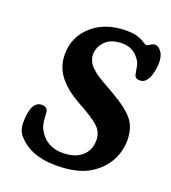

<svg xmlns="http://www.w3.org/2000/svg" viewBox="-134 -818 835 936"><g transform="rotate(20 283.5 -350.5)"><path d="M130.9 -212.4Q131.8 -205.6 132.3 -193.4Q132.8 -181.2 133.3 -175.3Q136.2 -143.6 146 -125Q185.1 -50.8 271 -50.8Q335.9 -50.8 371.3 -82Q406.7 -113.3 406.7 -163.1Q406.7 -205.6 378.4 -232.9Q350.1 -260.3 266.1 -306.2Q195.3 -345.2 157 -393.6Q118.7 -441.9 118.7 -507.3Q118.7 -597.7 186.3 -657.7Q253.9 -717.8 365.2 -717.8Q393.1 -717.8 414.3 -712.4Q435.5 -707 445.3 -700.9Q455.1 -694.8 463.6 -689.5Q472.2 -684.1 478 -684.1Q481 -684.1 493.9 -692.6Q506.8 -701.2 516.6 -701.2Q534.2 -701.2 549.6 -680.7Q564.9 -660.2 564.9 -623.5Q564.9 -604 559.8 -579.3Q554.7 -554.7 546.9 -540.5Q538.1 -525.4 528.8 -518.6Q519.5 -511.7 504.4 -511.7Q482.9 -511.7 477.5 -527.3Q475.6 -532.7 471.4 -559.1Q467.3 -585.4 460.4 -596.2Q427.2 -652.3 365.2 -652.3Q307.6 -652.3 277.8 -622.3Q248 -592.3 248 -551.8Q248 -540 252 -528.8Q255.9 -517.6 261.2 -508.5Q266.6 -499.5 277.3 -489.5Q288.1 -479.5 296.4 -472.7Q304.7 -465.8 320.1 -456.3Q335.4 -446.8 344.7 -441.4Q354 -436 371.8 -426Q389.6 -416 397.9 -411.1Q481.9 -363.3 515.4 -322.3Q548.8 -281.2 548.8 -216.3Q548.8 -160.6 522.5 -110.8Q496.1 -61 444.8 -26.9Q379.9 17.6 261.7 17.6Q130.9 17.6 65.4 -57.6Q42 -82 42 -124.5Q42 -236.8 99.6 -236.8Q126.5 -236.8 130.9 -212.4Z"/></g></svg>

Font: Cooper* SemiBold
Style: Italic
Weight: 600
Italic angle: -7°
Designer: Owen Earl
Foundry: indestructible type*
Version: Version 0.001